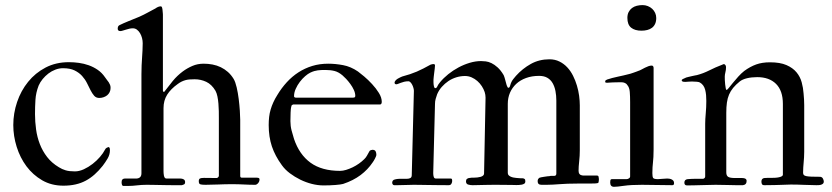

<svg xmlns="http://www.w3.org/2000/svg" viewBox="-20 -719 3236 747"><path d="M209 -68.4Q215.3 -64.5 221.7 -61.5Q228 -58.6 235.4 -56.4Q242.7 -54.2 251.5 -53.2Q260.3 -52.2 271.5 -52.2Q288.1 -52.2 306.2 -60.5Q324.2 -68.8 340.3 -81.3Q356.4 -93.8 369.1 -108.6Q381.8 -123.5 388.2 -136.2Q390.6 -141.6 394.8 -143.8Q398.9 -146 403.3 -147Q406.7 -144.5 407.2 -141.1Q407.7 -137.7 407.7 -134.3Q407.7 -117.7 398.7 -102.3Q389.6 -86.9 379.4 -73.7Q364.3 -54.7 348.1 -40.3Q332 -25.9 313.7 -16.1Q295.4 -6.3 273.9 -1.5Q252.4 3.4 226.6 3.4Q180.2 3.4 144 -17.6Q107.9 -38.6 83 -72Q58.1 -105.5 44.9 -147.7Q31.7 -189.9 31.7 -232.4Q31.7 -278.3 46.6 -322.3Q61.5 -366.2 89.4 -400.6Q117.2 -435.1 157.2 -456.1Q197.3 -477.1 248 -477.1Q267.1 -477.1 286.9 -474.4Q306.6 -471.7 325.2 -465.1Q343.8 -458.5 360.1 -447.3Q376.5 -436 388.2 -418.9Q392.1 -413.1 396 -408.2Q399.9 -403.3 403.1 -398.7Q406.2 -394 408.2 -388.9Q410.2 -383.8 410.2 -377Q410.2 -367.7 406.5 -360.4Q402.8 -353 396.7 -348.1Q390.6 -343.3 382.6 -340.6Q374.5 -337.9 366.2 -337.9Q354 -337.9 346.4 -346.4Q338.9 -355 332.3 -367.9Q325.7 -380.9 318.4 -395.8Q311 -410.6 299.3 -423.6Q287.6 -436.5 270 -445.1Q252.4 -453.6 225.1 -453.6Q210 -453.6 195.3 -448Q180.7 -442.4 168.2 -432.9Q155.8 -423.3 146 -411.4Q136.2 -399.4 130.4 -386.2Q119.6 -358.4 117.9 -330.8Q116.2 -303.2 116.2 -275.4Q116.2 -245.1 120.4 -215.3Q124.5 -185.5 135 -158.4Q145.5 -131.3 163.3 -108.2Q181.2 -85 209 -68.4Z M453.1 -10.3Q453.1 -18.1 456.8 -21.2Q460.4 -24.4 465.8 -24.4H511.7Q530.3 -25.9 530.3 -44.9V-430.2Q530.3 -449.2 531 -464.6Q531.7 -480 532.7 -494.1Q533.7 -508.3 534.4 -522Q535.2 -535.6 535.2 -550.8Q535.2 -561 532.5 -571.3Q529.8 -581.5 524.9 -589.8Q520 -598.1 512.9 -603.5Q505.9 -608.9 496.6 -608.9Q489.7 -608.9 482.9 -607.2Q476.1 -605.5 469.5 -603.5Q462.9 -601.6 457.5 -599.9Q452.1 -598.1 448.2 -598.1Q438 -598.1 438 -607.4Q438 -611.3 439.2 -615Q440.4 -618.7 444.8 -621.1Q459.5 -628.4 480 -636.7Q500.5 -645 522 -653.8Q540.5 -662.1 554.4 -669.9Q568.4 -677.7 584.5 -686Q589.8 -689.9 595 -692.1Q600.1 -694.3 605.5 -694.3Q609.9 -694.3 611.3 -686.5Q611.8 -685.5 612.1 -682.1Q612.3 -678.7 612.8 -674.6Q613.3 -670.4 613.5 -667Q613.8 -663.6 613.8 -662.1V-367.7Q613.8 -361.3 618.7 -361.3Q635.7 -383.8 652.3 -404.1Q668.9 -424.3 690.9 -440.9Q708 -453.6 728.3 -462.4Q748.5 -471.2 772.5 -471.2Q790 -471.2 806.9 -468Q823.7 -464.8 838.9 -457.5Q854 -450.2 866.7 -439Q879.4 -427.7 889.2 -411.6Q896 -399.9 900.9 -378.7Q905.8 -357.4 908.7 -334Q911.6 -310.5 913.1 -288.6Q914.6 -266.6 914.6 -253.4V-34.7Q914.6 -27.8 920.4 -27.8H977.1Q982.4 -27.8 986.1 -26.6Q989.7 -25.4 989.7 -21Q989.7 -12.7 984.1 -6.3Q978.5 0 972.7 0Q950.7 0 929.2 -1.2Q907.7 -2.4 882.3 -2.4Q856 -2.4 828.9 -1.2Q801.8 0 779.3 0Q763.7 0 758.5 -2.2Q753.4 -4.4 753.4 -14.2Q753.4 -22.5 758.3 -24.7Q763.2 -26.9 773.4 -26.9Q789.1 -26.9 802.2 -26.6Q815.4 -26.4 823.2 -26.4Q825.7 -26.4 828.6 -29.3Q831.5 -32.2 831.5 -34.7V-260.3Q831.5 -272 831.3 -286.6Q831.1 -301.3 829.8 -315.9Q828.6 -330.6 825.9 -343.8Q823.2 -356.9 818.4 -365.7Q803.7 -390.6 782.5 -400.6Q761.2 -410.6 737.3 -410.6Q726.1 -410.6 717.3 -409.9Q708.5 -409.2 700.9 -407Q693.4 -404.8 686.3 -401.4Q679.2 -397.9 671.4 -392.1Q644.5 -373 630.4 -350.6Q616.2 -328.1 616.2 -298.3V-53.2Q616.2 -50.3 616.5 -45.4Q616.7 -40.5 617.7 -35.9Q618.7 -31.2 620.8 -27.8Q623 -24.4 627.4 -24.4H681.6Q689 -24.4 694.6 -21.2Q700.2 -18.1 700.2 -10.3Q700.2 -4.4 697.3 -2.4Q694.3 -0.5 687.5 1.5H652.8Q640.6 1.5 626.5 1.2Q612.3 1 598.4 0.7Q584.5 0.5 571.8 0.2Q559.1 0 549.8 0Q530.8 0 512.9 2.2Q495.1 4.4 479.5 4.4H460Q456.1 4.4 454.6 0Q453.1 -4.4 453.1 -10.3Z M1458.5 -312.5H1120.6Q1115.2 -310.5 1114.3 -308.3Q1113.3 -306.2 1112.3 -299.8Q1111.3 -295.4 1110.6 -280.8Q1109.9 -266.1 1109.9 -247.6Q1109.9 -229 1114.3 -211.9Q1118.7 -194.8 1124 -178.2Q1144.5 -117.7 1188.2 -85.9Q1231.9 -54.2 1303.2 -54.2Q1314 -54.2 1326.7 -58.1Q1339.4 -62 1352.1 -68.1Q1364.7 -74.2 1376.5 -82.5Q1388.2 -90.8 1397 -99.6Q1403.3 -105.5 1407.5 -113Q1411.6 -120.6 1418 -131.8Q1419.9 -133.8 1423.3 -135Q1426.8 -136.2 1429.2 -136.2Q1438 -136.2 1441.2 -130.6Q1444.3 -125 1444.3 -116.7Q1444.3 -114.3 1442.6 -110.1Q1440.9 -106 1438.7 -101.6Q1436.5 -97.2 1433.8 -93Q1431.2 -88.9 1429.7 -86.9Q1411.1 -59.1 1382.8 -37.8Q1354.5 -16.6 1314.9 -3.4Q1306.2 -1 1284.9 0.7Q1263.7 2.4 1238.8 2.4Q1216.8 2.4 1193.6 -3.4Q1170.4 -9.3 1148.4 -20Q1126.5 -30.8 1107.7 -44.9Q1088.9 -59.1 1076.7 -76.2Q1050.3 -112.3 1037.8 -149.4Q1025.4 -186.5 1025.4 -232.4Q1025.4 -249 1027.1 -263.9Q1028.8 -278.8 1033 -293Q1037.1 -307.1 1043.5 -321Q1049.8 -335 1059.1 -349.6Q1075.2 -376.5 1095.7 -398.9Q1116.2 -421.4 1141.1 -437.5Q1166 -453.6 1194.8 -462.4Q1223.6 -471.2 1256.8 -471.2Q1284.7 -471.2 1314.7 -465.6Q1344.7 -460 1372.6 -440.9Q1381.3 -434.6 1397 -421.4Q1412.6 -408.2 1427.7 -391.8Q1442.9 -375.5 1454.1 -357.4Q1465.3 -339.4 1465.3 -322.8Q1465.3 -318.4 1463.6 -315.4Q1461.9 -312.5 1458.5 -312.5ZM1133.3 -338.9H1350.6Q1358.9 -338.9 1360.6 -341.1Q1362.3 -343.3 1362.3 -345.7Q1362.3 -356.9 1356.7 -369.1Q1351.1 -381.3 1343 -392.3Q1335 -403.3 1326.7 -412.1Q1318.4 -420.9 1312.5 -425.8Q1296.9 -439 1281.2 -442.9Q1265.6 -446.8 1245.6 -446.8Q1237.3 -446.8 1230.2 -446.5Q1223.1 -446.3 1216.3 -445.3Q1209.5 -444.3 1202.6 -442.4Q1195.8 -440.4 1187.5 -436.5Q1178.2 -432.1 1167.2 -422.6Q1156.2 -413.1 1146.7 -400.6Q1137.2 -388.2 1130.6 -373.5Q1124 -358.9 1124 -344.7Q1124 -338.9 1133.3 -338.9Z M1582 -38.1 1590.3 -365.7Q1590.3 -370.1 1588.6 -376.5Q1586.9 -382.8 1584 -388.7Q1581.1 -394.5 1577.1 -398.7Q1573.2 -402.8 1569.3 -402.8Q1560.1 -402.8 1552.5 -400.9Q1544.9 -398.9 1539.1 -396.7Q1533.2 -394.5 1528.8 -392.8Q1524.4 -391.1 1522 -391.1Q1515.1 -391.1 1515.1 -397.9Q1515.6 -402.3 1519.3 -406.2Q1522.9 -410.2 1527.8 -413.1Q1532.7 -416 1537.6 -418.2Q1542.5 -420.4 1544.9 -421.4Q1561.5 -425.8 1575.2 -430.4Q1588.9 -435.1 1601.6 -440.4Q1614.3 -445.8 1627 -452.4Q1639.6 -459 1654.8 -467.3Q1661.1 -469.7 1666.5 -469.7Q1672.4 -469.7 1672.4 -464.4Q1672.4 -460 1671.4 -452.1Q1670.4 -444.3 1669.4 -436Q1668.5 -427.7 1667.5 -420.2Q1666.5 -412.6 1666.5 -408.7V-399.4Q1666.5 -391.1 1668.2 -383.5Q1669.9 -376 1673.3 -376Q1678.7 -376 1681.4 -382.8Q1684.1 -389.6 1691.9 -398.9Q1705.6 -415.5 1724.1 -430.4Q1742.7 -445.3 1763.7 -456.5Q1784.7 -467.8 1807.4 -474.6Q1830.1 -481.4 1851.6 -481.4Q1859.4 -481.4 1869.9 -480.2Q1880.4 -479 1892.1 -473.4Q1903.8 -467.8 1916 -456.8Q1928.2 -445.8 1939.5 -426.8Q1941.4 -422.4 1942.6 -418.7Q1943.8 -415 1944.8 -411.1Q1945.8 -407.2 1947.3 -401.9Q1948.7 -396.5 1951.2 -387.7Q1954.6 -377.4 1958 -377.4Q1962.9 -377.4 1965.3 -387.7Q1968.8 -400.9 1976.6 -410.9Q1984.4 -420.9 1987.3 -423.8Q2012.7 -452.1 2045.2 -470.2Q2077.6 -488.3 2117.7 -488.3Q2139.2 -488.3 2156.5 -479.7Q2173.8 -471.2 2187 -457Q2200.2 -442.9 2209.5 -424.3Q2218.8 -405.8 2224.6 -386Q2230.5 -366.2 2233.2 -346.2Q2235.8 -326.2 2235.8 -309.1V-134.3Q2235.8 -112.3 2233.4 -91.6Q2231 -70.8 2231 -54.2Q2231 -37.6 2247.6 -36.1H2302.7Q2307.1 -36.1 2308.6 -32.2Q2309.1 -28.8 2309.6 -26.4Q2310.1 -23.9 2310.1 -22Q2310.1 -18.6 2309.6 -15.1Q2309.1 -11.7 2308.6 -9.3Q2307.6 -5.9 2297.9 -5.4Q2288.1 -4.9 2277.3 -4.9H2231Q2206.1 -4.9 2188.2 -4.2Q2170.4 -3.4 2156.5 -2.4Q2142.6 -1.5 2130.6 -0.7Q2118.7 0 2106.4 0H2086.9Q2071.8 0 2071.8 -13.7Q2071.8 -19 2073.5 -22Q2075.2 -24.9 2077.6 -26.9Q2079.1 -27.8 2084.7 -29.1Q2090.3 -30.3 2096.9 -31.2Q2103.5 -32.2 2109.4 -33Q2115.2 -33.7 2117.7 -33.7Q2120.1 -34.7 2122.6 -34.7Q2125 -34.7 2127 -34.7H2136.2Q2144.5 -34.7 2144.5 -43.9V-327.6Q2144.5 -347.2 2141.1 -364.7Q2137.7 -382.3 2130.1 -395.5Q2122.6 -408.7 2109.6 -416.3Q2096.7 -423.8 2077.6 -423.8Q2049.3 -423.8 2026.6 -415.5Q2003.9 -407.2 1988.3 -392.6Q1972.7 -377.9 1964.1 -358.2Q1955.6 -338.4 1955.6 -314.9V-46.4Q1955.6 -40.5 1959 -37.1Q1962.4 -33.7 1967.3 -31.5Q1972.2 -29.3 1977.8 -28.3Q1983.4 -27.3 1987.3 -26.9Q1994.1 -26.4 1998.5 -25.9Q2002.9 -25.4 2006.8 -25.4Q2010.7 -25.4 2013.2 -25.4Q2015.6 -25.4 2018.1 -24.4Q2022.5 -22.5 2023.2 -19.5Q2023.9 -16.6 2023.9 -12.7Q2023.9 -7.3 2020 -4.6Q2016.1 -2 2010.5 -0.7Q2004.9 0.5 1998.8 0.7Q1992.7 1 1988.3 1Q1987.8 1 1981.2 0.7Q1974.6 0.5 1963.4 0.5Q1952.1 0.5 1937.5 0.2Q1922.9 0 1906.2 0Q1895 0 1881.8 0.2Q1868.7 0.5 1856.2 0.7Q1843.8 1 1833.5 1.2Q1823.2 1.5 1818.4 1.5Q1809.6 1.5 1801.3 -1Q1793 -3.4 1793 -13.7Q1793 -25.9 1808.6 -26.9Q1812.5 -27.8 1815.9 -27.8Q1819.3 -27.8 1824.2 -27.8Q1830.6 -27.8 1837.4 -28.6Q1844.2 -29.3 1850.1 -31Q1856 -32.7 1859.6 -35.9Q1863.3 -39.1 1863.3 -43.9L1869.1 -338.9Q1869.1 -350.1 1865.7 -360.8Q1861.8 -372.6 1854.5 -383.8Q1847.2 -395 1837.2 -403.8Q1827.1 -412.6 1814.9 -418Q1802.7 -423.3 1789.1 -423.3Q1772 -423.3 1755.4 -418.2Q1738.8 -413.1 1724.6 -403.6Q1710.4 -394 1699 -381.1Q1687.5 -368.2 1680.7 -352.1Q1677.7 -343.3 1675 -334.2Q1672.4 -325.2 1672.4 -314.9L1665.5 -45.4Q1665.5 -37.1 1667.5 -30.8Q1669.4 -24.4 1675.8 -24.4H1733.4Q1737.8 -24.4 1738.5 -21.5Q1739.3 -18.6 1739.3 -15.1Q1739.3 -9.8 1736.3 -4.2Q1733.4 1.5 1725.6 1.5Q1704.1 1.5 1683.1 1.2Q1662.1 1 1643.6 0.7Q1625 0.5 1610.6 0.2Q1596.2 0 1588.9 0Q1576.2 0 1560.8 0.7Q1545.4 1.5 1526.9 1.5H1513.7Q1510.3 1.5 1508.1 -1.5Q1505.9 -4.4 1505.9 -8.3Q1505.9 -12.7 1508.5 -16.4Q1511.2 -20 1517.1 -21Q1524.4 -22.9 1531.2 -23.2Q1538.1 -23.4 1545.4 -23.4H1563.5Q1571.3 -23.4 1576.7 -26.4Q1582 -29.3 1582 -38.1Z M2354 -9.3Q2354 -11.7 2354.7 -16.8Q2355.5 -22 2360.8 -22H2417.5Q2421.9 -22 2426.8 -24.9Q2431.6 -27.8 2431.6 -32.7V-321.8Q2431.6 -344.7 2430.2 -361.8Q2428.7 -378.9 2420.9 -387.7Q2417.5 -393.1 2414.3 -394.5Q2411.1 -396 2409.2 -397Q2406.7 -397.9 2404.1 -398.4Q2401.4 -398.9 2397.9 -398.9H2387.7Q2377.9 -398.9 2364.3 -398.4Q2350.6 -397.9 2341.3 -397Q2339.4 -397 2336.9 -397.7Q2334.5 -398.4 2334.5 -400.4Q2334.5 -405.8 2336.7 -406.7Q2338.9 -407.7 2342.3 -409.7Q2361.3 -416 2383.8 -420.7Q2406.2 -425.3 2426.8 -430.7Q2428.2 -430.7 2433.3 -432.4Q2438.5 -434.1 2444.1 -436Q2449.7 -438 2455.1 -439.9Q2460.4 -441.9 2462.9 -442.9Q2469.2 -444.8 2475.8 -448.5Q2482.4 -452.1 2489.3 -455.6Q2496.1 -459 2502.7 -461.4Q2509.3 -463.9 2516.1 -463.9Q2518.6 -463.9 2520.8 -461.4Q2522.9 -459 2522.9 -454.6V-137.7Q2522.9 -120.1 2522.2 -108.6Q2521.5 -97.2 2520.5 -87.6Q2519.5 -78.1 2518.8 -68.6Q2518.1 -59.1 2518.1 -45.4Q2518.1 -31.2 2521.2 -26.6Q2524.4 -22 2540 -22Q2545.4 -22 2556.6 -23.2Q2567.9 -24.4 2575.7 -24.4Q2579.6 -24.4 2584.2 -23.7Q2588.9 -22.9 2593 -21Q2597.2 -19 2599.9 -15.6Q2602.5 -12.2 2602.5 -6.8Q2602.5 -3.4 2601.3 -1Q2600.1 1.5 2595.7 1.5Q2560.1 1.5 2531.5 0.7Q2502.9 0 2477.5 0Q2434.1 0 2407.2 3.9Q2380.4 7.8 2369.1 7.8Q2354 7.8 2354 -9.3ZM2420.9 -649.4Q2420.9 -662.6 2425.8 -672.1Q2430.7 -681.6 2438.7 -687.7Q2446.8 -693.8 2457.5 -696.5Q2468.3 -699.2 2480 -699.2Q2490.7 -699.2 2500.5 -695.3Q2510.3 -691.4 2517.6 -684.6Q2524.9 -677.7 2529.1 -668.5Q2533.2 -659.2 2533.2 -648.9Q2533.2 -635.7 2528.8 -626.2Q2524.4 -616.7 2516.6 -610.8Q2508.8 -605 2498.3 -602.3Q2487.8 -599.6 2475.6 -599.6Q2450.2 -599.6 2435.5 -611.3Q2420.9 -623 2420.9 -649.4Z M3025.9 -39.1V-314.5Q3025.9 -366.2 2999.3 -392.6Q2972.7 -418.9 2926.3 -418.9Q2904.3 -418.9 2886.2 -414.6Q2868.2 -410.2 2857.9 -401.9Q2842.3 -389.2 2832.3 -377Q2822.3 -364.7 2816.4 -350.8Q2810.5 -336.9 2808.1 -319.8Q2805.7 -302.7 2805.7 -280.3V-48.3Q2805.7 -35.6 2813 -31Q2820.3 -26.4 2839.4 -26.4H2867.2Q2884.8 -26.4 2884.8 -15.1Q2884.8 -0.5 2870.6 1.5H2844.2Q2825.7 1.5 2806.4 0.7Q2787.1 0 2764.2 0Q2755.4 0 2741.5 0.5Q2727.5 1 2711.9 1.2Q2696.3 1.5 2680.7 2Q2665 2.4 2653.3 2.4Q2642.6 2.4 2642.6 -8.3Q2642.6 -20.5 2655.3 -22Q2671.4 -23.4 2687.5 -23.4H2715.3Q2717.8 -23.4 2720.7 -25.9Q2723.6 -28.3 2723.6 -32.2V-237.3Q2723.6 -253.9 2725.8 -277.8Q2728 -301.8 2728 -326.2Q2728 -337.9 2727.1 -348.9Q2726.1 -359.9 2723.6 -369.4Q2721.2 -378.9 2716.1 -386.2Q2710.9 -393.6 2703.1 -397.9Q2700.7 -399.9 2691.4 -400.9Q2682.1 -401.9 2671.9 -401.9Q2663.6 -401.9 2656 -401.1Q2648.4 -400.4 2646 -400.4Q2636.7 -400.4 2634.3 -402.8Q2632.3 -404.8 2632.3 -406.2Q2632.3 -409.7 2637 -411.6Q2641.6 -413.6 2649.9 -417.5Q2652.8 -418.5 2659.2 -419.9Q2665.5 -421.4 2672.1 -422.9Q2678.7 -424.3 2684.3 -425.5Q2689.9 -426.8 2691.4 -426.8Q2715.8 -433.1 2740 -445.3Q2764.2 -457.5 2787.6 -466.3Q2790 -467.8 2793.5 -468.8Q2795.4 -469.2 2796.9 -469.7Q2804.7 -466.8 2804.7 -457Q2804.7 -446.8 2802.2 -437.5Q2799.8 -428.2 2799.8 -420.9Q2799.8 -416.5 2800 -408Q2800.3 -399.4 2801.3 -390.9Q2802.2 -382.3 2803.5 -375.7Q2804.7 -369.1 2807.1 -369.1Q2809.1 -369.1 2815.7 -377.2Q2822.3 -385.3 2831.5 -396.7Q2840.8 -408.2 2852.3 -420.9Q2863.8 -433.6 2875.5 -442.9Q2898.9 -460 2922.1 -468.3Q2945.3 -476.6 2975.6 -476.6Q3015.1 -476.6 3039.8 -465.8Q3064.5 -455.1 3078.9 -437.7Q3093.3 -420.4 3099.1 -398.7Q3105 -377 3106.4 -355.5Q3107.4 -344.2 3108.2 -332.8Q3108.9 -321.3 3108.9 -310.1V-128.4Q3108.9 -116.2 3108.2 -106.2Q3107.4 -96.2 3106.7 -86.7Q3106 -77.1 3105.2 -67.6Q3104.5 -58.1 3104.5 -47.4Q3104.5 -41.5 3107.2 -38.3Q3109.9 -35.2 3117.2 -33.7Q3124.5 -32.2 3137.2 -31.7Q3149.9 -31.2 3169.4 -31.2Q3177.7 -31.2 3181.4 -24.7Q3185.1 -18.1 3185.1 -12.7Q3185.1 -7.3 3182.1 -4.6Q3179.2 -2 3175 -0.5Q3170.9 1 3166 1.2Q3161.1 1.5 3156.7 1.5Q3135.3 1.5 3108.6 0.2Q3082 -1 3057.1 -1Q3049.3 -1 3040.8 -0.5Q3032.2 0 3020.5 0.2Q3008.8 0.5 2992.9 1Q2977.1 1.5 2954.1 1.5Q2946.8 1.5 2944.6 -2.4Q2942.4 -6.3 2942.4 -12.7Q2942.4 -24.9 2954.1 -26.4Q2959.5 -26.9 2965.1 -26.9Q2970.7 -26.9 2977.1 -26.9Q2986.3 -26.9 2995.1 -27.3Q3003.9 -27.8 3010.7 -29.3Q3017.6 -30.8 3021.7 -33.2Q3025.9 -35.6 3025.9 -39.1Z"/></svg>

Font: IM FELL French Canon
Style: Regular
Weight: 400
Designer: Igino Marini
Foundry: Igino Marini,
Version: 3.00